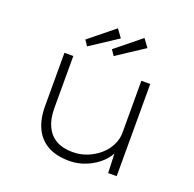

<svg xmlns="http://www.w3.org/2000/svg" viewBox="-131 -873 1029 1018"><g transform="rotate(20 384.0 -364.5)"><path d="M363 10Q289 10 240.5 -17Q192 -44 167.5 -95.5Q143 -147 143 -220V-520H193V-226Q193 -166 212.5 -124.5Q232 -83 269.5 -61.5Q307 -40 362 -40Q407 -40 446 -56Q485 -72 514.5 -98Q544 -124 560.5 -157.5Q577 -191 577 -227V-520H627V0H579L574 -125L582 -126Q570 -92 538 -61Q506 -30 459.5 -10Q413 10 363 10ZM394 -593 373 -624 515 -739 548 -694ZM244 -593 223 -624 365 -739 398 -694Z"/></g></svg>

Font: Lexend Giga ExtraLight
Style: Regular
Weight: 250
Version: Version 1.007